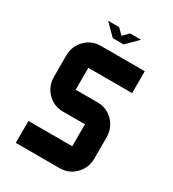

<svg xmlns="http://www.w3.org/2000/svg" viewBox="-202 -963 970 1075"><g transform="rotate(30 283.0 -425.5)"><path d="M495.6 -566.9H212.4V-425.3H354Q412.6 -425.3 453.4 -384.5Q494.1 -343.8 495.6 -283.7V-141.6Q494.1 -81.5 453.4 -40.8Q412.6 0 354 0H70.8V-141.6H354V-283.7H212.4Q153.8 -283.7 113 -324.2Q72.3 -364.7 70.8 -425.3V-566.9Q72.3 -627.4 113 -668Q153.8 -708.5 212.4 -708.5H495.6ZM389.6 -850.6 318.8 -779.8V-779.3H247.6V-779.8L176.8 -850.6H247.6L283.2 -814.9L318.8 -850.6Z"/></g></svg>

Font: Blazma
Style: Regular
Weight: 400
Designer: GGBotNet
Version: 1.00